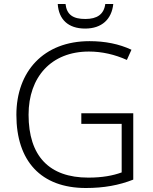

<svg xmlns="http://www.w3.org/2000/svg" viewBox="-20 -931 764 961"><path d="M547 -911H507C500 -859 466 -836 407 -836C346 -836 314 -857 308 -911H269C274 -834 321 -788 406 -788C490 -788 539 -835 547 -911ZM387 -364V-311H589V-68C545 -52 492 -42 422 -42C226 -42 123 -150 123 -357C123 -545 236 -673 425 -673C491 -673 555 -658 615 -631L638 -682C576 -711 506 -725 428 -725C198 -725 62 -573 62 -356C62 -126 184 10 410 10C500 10 576 -4 647 -32V-364Z"/></svg>

Font: Noto Sans Malayalam Light
Style: Regular
Weight: 300
Designer: Jelle Bosma - Monotype Design Team
Foundry: Monotype Imaging Inc.
Version: Version 2.104